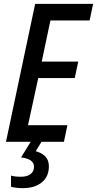

<svg xmlns="http://www.w3.org/2000/svg" viewBox="-20 -734 502 994"><path d="M11 0 162 -714H462L444 -628H241L196 -415H385L367 -330H178L125 -86H329L311 0ZM99 240Q64 240 37 233V175Q46 178 59.5 179.5Q73 181 88 181Q121 181 138.5 167Q156 153 156 129Q156 89 89 81L139 0H195L165 49Q194 56 213.5 75Q233 94 233 127Q233 181 196 210.5Q159 240 99 240Z"/></svg>

Font: Noto Sans Condensed Medium
Style: Italic
Weight: 500
Width: 3
Italic angle: -12°
Designer: Monotype Design Team
Foundry: Monotype Imaging Inc.
Version: Version 2.013; ttfautohint (v1.8.4.7-5d5b)